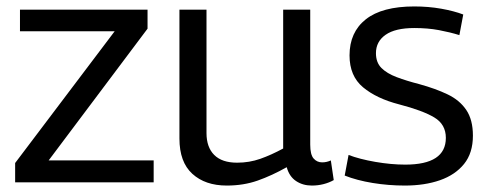

<svg xmlns="http://www.w3.org/2000/svg" viewBox="-20 -566 1512 596"><path d="M27 0V-60L336 -469H42V-536H438V-477L131 -68H457V0Z M684 10Q617 10 577 -26.5Q537 -63 537 -136V-536H621V-153Q621 -109 645 -85Q669 -61 716 -61Q754 -61 788 -73Q822 -85 859 -105V-536H943V-117Q943 -86 953.5 -74Q964 -62 980 -62Q994 -62 1007 -68L1016 -7Q1002 1 984.5 5.5Q967 10 948 10Q920 10 899 -4Q878 -18 870 -47Q824 -21 780 -5.5Q736 10 684 10Z M1050 -21 1062 -85Q1096 -72 1145 -63.5Q1194 -55 1238 -55Q1364 -55 1364 -138Q1364 -180 1328 -201.5Q1292 -223 1219 -242Q1149 -260 1107 -295Q1065 -330 1065 -394Q1065 -466 1115.5 -506Q1166 -546 1266 -546Q1310 -546 1349.5 -539Q1389 -532 1418 -521L1406 -457Q1377 -466 1342.5 -472.5Q1308 -479 1266 -479Q1207 -479 1177 -458Q1147 -437 1147 -401Q1147 -372 1164 -355Q1181 -338 1211.5 -326.5Q1242 -315 1281 -305Q1332 -291 1369.5 -273Q1407 -255 1427.5 -224.5Q1448 -194 1448 -145Q1448 -91 1420.5 -57Q1393 -23 1345.5 -6.5Q1298 10 1237 10Q1186 10 1137 2Q1088 -6 1050 -21Z"/></svg>

Font: Georama
Style: Regular
Weight: 400
Designer: Jean-Baptiste Levee
Foundry: Production Type
Version: Version 1.000